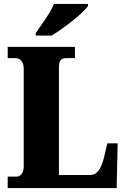

<svg xmlns="http://www.w3.org/2000/svg" viewBox="-20 -951 638 971"><path d="M161 -784V-771H241C303 -808 403 -886 425 -921V-931H253C235 -886 188 -824 161 -784ZM19 0H570L575 -226H523L505 -151C489 -88 466 -66 435 -66H278V-605C278 -641 284 -657 316 -657H359V-714H19V-657H58C81 -657 100 -641 100 -602V-109C100 -73 81 -58 66 -58H19Z"/></svg>

Font: Noto Serif Tamil Condensed Black
Style: Regular
Weight: 900
Width: 3
Designer: Indian Type Foundry, Tom Grace, and the Monotype Design Team
Foundry: Monotype Imaging Inc.
Version: Version 2.004